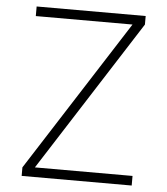

<svg xmlns="http://www.w3.org/2000/svg" viewBox="-52 -774 716 821"><g transform="rotate(5 306.0 -363.5)"><path d="M71.4 0V-36.6L487.2 -686.1H72.1V-727.3H540.1V-690.7L124.6 -41.2H543.7V0Z"/></g></svg>

Font: Inter Extra Light BETA
Style: Regular
Weight: 200
Designer: Rasmus Andersson
Foundry: rsms
Version: Version 3.011;git-f93a4a705